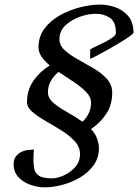

<svg xmlns="http://www.w3.org/2000/svg" viewBox="-20 -785 599 833"><path d="M173.8 27.8Q144 27.8 112.8 17.1Q81.5 6.3 60.3 -16.1Q39.1 -38.6 39.1 -73.2Q39.1 -101.6 60.1 -117.9Q81.1 -134.3 108.9 -134.8L127 -136.2Q126.5 -127.9 125.7 -117.2Q125 -106.4 125 -95.2Q125 -73.7 128.2 -54.4Q131.3 -35.2 148.2 -23.2Q165 -11.2 206.1 -11.2Q228 -11.2 256.6 -23.9Q285.2 -36.6 306.2 -60.1Q327.1 -83.5 327.1 -116.2Q327.1 -147.5 304 -172.6Q280.8 -197.8 246.6 -219Q212.4 -240.2 178 -260Q143.6 -279.8 120.4 -299.6Q97.2 -319.3 97.2 -341.8Q97.2 -394.5 125 -434.6Q152.8 -474.6 195.8 -501Q174.3 -519 160.6 -538.6Q147 -558.1 147 -580.1Q147 -626.5 173.1 -661.1Q199.2 -695.8 240.2 -718.8Q281.2 -741.7 327.6 -753.4Q374 -765.1 415 -765.1Q444.8 -765.1 478.3 -754.2Q511.7 -743.2 535.4 -716.6Q559.1 -689.9 559.1 -643.1Q559.1 -639.2 542.2 -627.2Q525.4 -615.2 500 -599.9Q474.6 -584.5 447.5 -569.3Q420.4 -554.2 399.4 -543.2Q378.4 -532.2 371.1 -529.8V-570.8Q381.3 -576.7 399.7 -585.2Q418 -593.8 437 -603.5Q456.1 -613.3 469.5 -623.3Q482.9 -633.3 482.9 -642.1Q482.9 -689.5 457.3 -707.3Q431.6 -725.1 395 -725.1Q362.8 -725.1 326.2 -712.2Q289.6 -699.2 263.7 -674.8Q237.8 -650.4 237.8 -615.2Q237.8 -587.9 261 -566.9Q284.2 -545.9 318.4 -527.1Q352.5 -508.3 386.5 -488.3Q420.4 -468.3 443.6 -442.9Q466.8 -417.5 466.8 -382.8Q466.8 -330.6 441.2 -291.5Q415.5 -252.4 375 -225.1Q400.4 -198.2 405.8 -167Q409.2 -156.2 409.2 -142.1Q409.2 -100.6 386.5 -68.6Q363.8 -36.6 327.9 -15.4Q292 5.9 251.2 16.8Q210.4 27.8 173.8 27.8ZM337.9 -256.8Q354.5 -272.5 364.7 -293Q375 -313.5 375 -338.9Q375 -364.3 353.3 -386.5Q331.5 -408.7 299.1 -429.9Q266.6 -451.2 233.9 -473.1Q213.9 -456.5 200.9 -434.3Q188 -412.1 188 -384.8Q188 -358.9 212.2 -338.4Q236.3 -317.9 271.2 -298.6Q306.2 -279.3 337.9 -256.8Z"/></svg>

Font: Norican
Style: Regular
Weight: 400
Designer: Vernon Adams
Foundry: Vernon Adams
Version: Version 1.100; ttfautohint (v1.8.4.7-5d5b);gftools[0.9.33]